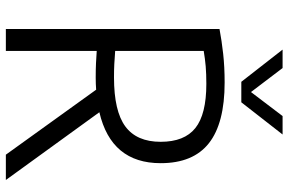

<svg xmlns="http://www.w3.org/2000/svg" viewBox="-185 -801 986 656"><g transform="rotate(90 308.0 -473.0)"><path d="M79 0V-730Q119 -737.5 163.8 -742.5Q208.5 -747.5 262 -747.5Q401 -747.5 469.2 -693.8Q537.5 -640 537.5 -529Q537.5 -360 363.5 -319.5L595 0H508.5L286.5 -308.5Q267 -307 245.5 -307Q216.5 -307 195.8 -308Q175 -309 154 -310.5V0ZM244.5 -369.5Q359.5 -369.5 412 -408.2Q464.5 -447 464.5 -529Q464.5 -610 417.5 -647.5Q370.5 -685 266.5 -685Q232.5 -685 206.5 -682.8Q180.5 -680.5 154 -676V-373.5Q180 -371.5 199.2 -370.5Q218.5 -369.5 244.5 -369.5ZM259.5 -804.5 149.5 -945.5H212.5L294.5 -837.5L376.5 -945.5H439.5L329.5 -804.5Z"/></g></svg>

Font: Encode Sans Semi Condensed
Style: Regular
Weight: 400
Width: 4
Designer: Multiple Designers
Foundry: Impallari Type
Version: Version 3.000; ttfautohint (v1.8.3) -l 8 -r 50 -G 200 -x 14 